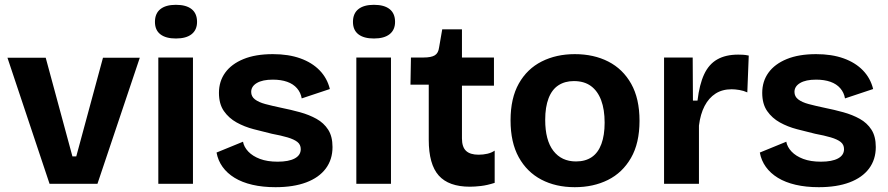

<svg xmlns="http://www.w3.org/2000/svg" viewBox="-20 -764 3691 798"><path d="M186 0 11 -524H170L281 -114H297L408 -524H561L385 0Z M638 0V-525H782V0ZM711 -604Q669 -604 646.5 -621.5Q624 -639 624 -673Q624 -708 646.5 -726Q669 -744 711 -744Q754 -744 776.5 -726Q799 -708 799 -673Q799 -640 776.5 -622Q754 -604 711 -604Z M1125 14Q1072 14 1029 4Q986 -6 955 -25Q924 -44 905 -70.5Q886 -97 880 -130L990 -175Q994 -153 1012 -134Q1030 -115 1060.5 -103.5Q1091 -92 1134 -92Q1180 -92 1205 -105.5Q1230 -119 1230 -144Q1230 -163 1216 -174Q1202 -185 1175 -193Q1148 -201 1110 -208Q1073 -217 1034.5 -227Q996 -237 963.5 -255Q931 -273 910.5 -302.5Q890 -332 890 -378Q890 -426 916 -462Q942 -498 992 -518.5Q1042 -539 1114 -539Q1179 -539 1228 -521.5Q1277 -504 1308.5 -471.5Q1340 -439 1351 -394L1234 -355Q1230 -379 1214.5 -397Q1199 -415 1173.5 -424Q1148 -433 1114 -433Q1071 -433 1047.5 -419Q1024 -405 1024 -382Q1024 -363 1039.5 -351Q1055 -339 1083 -331.5Q1111 -324 1149 -316Q1189 -308 1227 -297.5Q1265 -287 1295.5 -270Q1326 -253 1344 -225Q1362 -197 1362 -153Q1362 -101 1334 -63.5Q1306 -26 1253 -6Q1200 14 1125 14Z M1461 0V-525H1605V0ZM1534 -604Q1492 -604 1469.5 -621.5Q1447 -639 1447 -673Q1447 -708 1469.5 -726Q1492 -744 1534 -744Q1577 -744 1599.5 -726Q1622 -708 1622 -673Q1622 -640 1599.5 -622Q1577 -604 1534 -604Z M1933 12Q1845 12 1803.5 -34.5Q1762 -81 1762 -183V-412H1686L1688 -525H1741Q1772 -525 1787 -534Q1802 -543 1805 -567L1818 -642H1900V-525H2033V-408H1900V-189Q1900 -153 1917 -137Q1934 -121 1969 -121Q1988 -121 2005.5 -125Q2023 -129 2036 -138V-4Q2005 6 1979 9Q1953 12 1933 12Z M2369 14Q2290 14 2230 -17.5Q2170 -49 2136 -110.5Q2102 -172 2102 -264Q2102 -356 2136.5 -417Q2171 -478 2231.5 -508.5Q2292 -539 2369 -539Q2448 -539 2508.5 -508Q2569 -477 2603.5 -415.5Q2638 -354 2638 -262Q2638 -169 2602.5 -107.5Q2567 -46 2506.5 -16Q2446 14 2369 14ZM2374 -93Q2413 -93 2439.5 -111Q2466 -129 2479.5 -165.5Q2493 -202 2493 -254Q2493 -309 2478.5 -347.5Q2464 -386 2436 -406.5Q2408 -427 2365 -427Q2328 -427 2301 -409.5Q2274 -392 2260 -355.5Q2246 -319 2246 -266Q2246 -181 2280 -137Q2314 -93 2374 -93Z M2740 0V-254V-525H2859L2860 -346H2879Q2887 -413 2906.5 -455Q2926 -497 2961 -517Q2996 -537 3048 -537Q3057 -537 3067.5 -536.5Q3078 -536 3092 -533L3086 -380Q3071 -387 3053 -390Q3035 -393 3021 -393Q2982 -393 2954 -375Q2926 -357 2908.5 -323.5Q2891 -290 2885 -242V0Z M3383 14Q3330 14 3287 4Q3244 -6 3213 -25Q3182 -44 3163 -70.5Q3144 -97 3138 -130L3248 -175Q3252 -153 3270 -134Q3288 -115 3318.5 -103.5Q3349 -92 3392 -92Q3438 -92 3463 -105.5Q3488 -119 3488 -144Q3488 -163 3474 -174Q3460 -185 3433 -193Q3406 -201 3368 -208Q3331 -217 3292.5 -227Q3254 -237 3221.5 -255Q3189 -273 3168.5 -302.5Q3148 -332 3148 -378Q3148 -426 3174 -462Q3200 -498 3250 -518.5Q3300 -539 3372 -539Q3437 -539 3486 -521.5Q3535 -504 3566.5 -471.5Q3598 -439 3609 -394L3492 -355Q3488 -379 3472.5 -397Q3457 -415 3431.5 -424Q3406 -433 3372 -433Q3329 -433 3305.5 -419Q3282 -405 3282 -382Q3282 -363 3297.5 -351Q3313 -339 3341 -331.5Q3369 -324 3407 -316Q3447 -308 3485 -297.5Q3523 -287 3553.5 -270Q3584 -253 3602 -225Q3620 -197 3620 -153Q3620 -101 3592 -63.5Q3564 -26 3511 -6Q3458 14 3383 14Z"/></svg>

Font: Bricolage Grotesque 96pt ExtraBold
Style: Bold
Weight: 700
Version: Version 1.001;gftools[0.9.33.dev8+g029e19f]